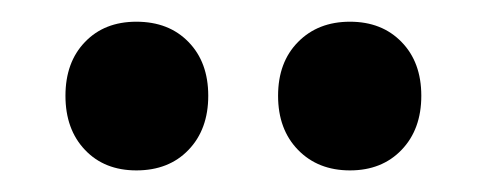

<svg xmlns="http://www.w3.org/2000/svg" viewBox="-20 -725 447 176"><path d="M348.1 -587.6Q330.1 -568.8 300.8 -568.8Q271.5 -568.8 253.2 -587.6Q234.9 -606.4 234.9 -637.2Q234.9 -668 253.2 -686.5Q271.5 -705.1 300.8 -705.1Q330.1 -705.1 348.1 -686.5Q366.2 -668 366.2 -637.2Q366.2 -606.4 348.1 -587.6ZM105 -568.8Q75.7 -568.8 57.9 -587.6Q40 -606.4 40 -637.2Q40 -668 57.9 -686.5Q75.7 -705.1 105 -705.1Q134.8 -705.1 152.8 -686.5Q170.9 -668 170.9 -637.2Q170.9 -606.4 152.8 -587.6Q134.8 -568.8 105 -568.8Z"/></svg>

Font: Montagu Slab 144pt Medium
Style: Regular
Weight: 500
Designer: Florian Karsten
Foundry: Florian Karsten
Version: Version 1.000